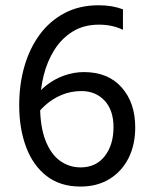

<svg xmlns="http://www.w3.org/2000/svg" viewBox="-20 -693 566 724"><path d="M106.6 -316.3 107.8 -245.8Q124.8 -273 151.5 -296.9Q178.3 -320.8 212.7 -335.2Q247.2 -349.6 287.3 -349.6Q340.7 -349.6 374.4 -313.5Q408 -277.4 408 -213.7Q408 -146.6 375 -104.2Q341.9 -61.8 283.9 -61.8Q240.8 -61.8 206.1 -86.8Q171.5 -111.8 151.3 -164Q131.1 -216.2 131.1 -295.8Q131.1 -353.3 144.5 -407.8Q158 -462.2 185.4 -505.4Q212.7 -548.6 254.4 -574.3Q296.1 -600 353.4 -600Q379.4 -600 401.8 -595Q424.2 -590 443.6 -580.6V-657.9Q423 -665.5 401.1 -669.3Q379.1 -673.1 351.7 -673.1Q279.5 -673.1 223.8 -643.8Q168.1 -614.4 130 -562.9Q91.9 -511.3 72.1 -443Q52.4 -374.7 52.4 -295.8Q52.4 -208.4 78.4 -138.7Q104.4 -69.1 155.7 -29.3Q207.1 10.5 283.7 10.5Q346.1 10.5 392.6 -17.8Q439 -46.2 464.5 -96.4Q489.9 -146.6 489.9 -212.8Q489.9 -305.8 438.6 -363.5Q387.3 -421.2 296.5 -421.2Q258.4 -421.2 221.7 -408.1Q185 -394.9 155 -371.5Q125.1 -348.2 106.6 -316.3Z"/></svg>

Font: Hind Variable Light
Style: Regular
Weight: 300
Designer: Manushi Parikh, Satya Rajpurohit
Foundry: Indian Type Foundry
Version: Version 3.000